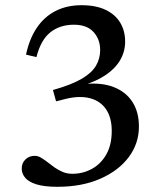

<svg xmlns="http://www.w3.org/2000/svg" viewBox="-20 -707 628 738"><path d="M195.5 -317.5 183.5 -361Q254.5 -381 293.8 -404Q333 -427 349 -454.5Q365 -482 365 -514.5Q365 -556 339.5 -584Q314 -612 264 -612Q210.5 -612 173.8 -583Q137 -554 120 -487.5L80 -497Q93 -558 121.5 -600.2Q150 -642.5 193.5 -664.8Q237 -687 293.5 -687Q348.5 -687 385.8 -669.2Q423 -651.5 442 -620Q461 -588.5 461 -547.5Q461 -508.5 441.8 -475.8Q422.5 -443 386 -418.5Q349.5 -394 298.5 -379L304.5 -384Q370.5 -390.5 417.2 -372.2Q464 -354 489 -315.2Q514 -276.5 514 -220.5Q514 -155.5 475 -103.2Q436 -51 365.5 -20Q295 11 200.5 11Q151 11 120.8 1.8Q90.5 -7.5 77 -23.5Q63.5 -39.5 63.5 -59Q63.5 -80.5 77.8 -94.2Q92 -108 113.5 -108Q125.5 -108 137.5 -101Q149.5 -94 162.5 -83.8Q175.5 -73.5 190 -63.2Q204.5 -53 221.2 -46Q238 -39 258 -39Q298.5 -39 333 -57.8Q367.5 -76.5 388.5 -113.2Q409.5 -150 409.5 -203.5Q409.5 -254.5 388 -286.5Q366.5 -318.5 326.8 -329.2Q287 -340 233 -327Z"/></svg>

Font: Newsreader 16pt Medium
Style: Regular
Weight: 500
Designer: Hugues Gentile
Foundry: Production Type
Version: Version 1.003